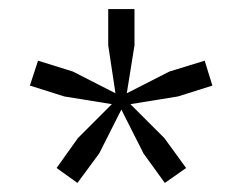

<svg xmlns="http://www.w3.org/2000/svg" viewBox="-20 -851 535 424"><path d="M105 -480 152 -546 227 -621 122 -638 46 -662 64 -717 141 -693 235 -645 219 -751V-831H277V-751L260 -645L354 -693L432 -717L449 -662L373 -638L268 -621L343 -546L391 -480L344 -447L297 -512L248 -609L199 -512L151 -447Z"/></svg>

Font: EncodeSans
Style: Regular
Weight: 400
Designer: Pablo Impallari, Andres Torresi
Foundry: Pablo Impallari, Andres Torresi
Version: Version 1.000; ttfautohint (v1.4.1)